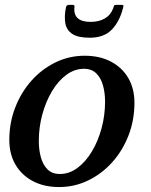

<svg xmlns="http://www.w3.org/2000/svg" viewBox="-20 -762 625 794"><path d="M351.5 -606Q410 -606 442.5 -639.8Q475 -673.5 489 -730Q491 -737.5 490.2 -739.8Q489.5 -742 481.5 -742H461.5Q452.5 -742 451.5 -738.2Q450.5 -734.5 448 -727.5Q437.5 -699.5 413.2 -685.5Q389 -671.5 354.5 -671.5Q318 -671.5 301 -687.2Q284 -703 288 -734Q289 -742 280.5 -742H266.5Q255 -742 253 -732.5Q245 -694 250.2 -665.5Q255.5 -637 279.2 -621.5Q303 -606 351.5 -606ZM18.5 -183Q18.5 -125 44 -81.2Q69.5 -37.5 115.8 -13Q162 11.5 224.5 11.5Q288.5 11.5 345 -16Q401.5 -43.5 444.5 -91.5Q487.5 -139.5 511.8 -202.8Q536 -266 536 -337Q536 -395 510.8 -438.8Q485.5 -482.5 439.2 -507Q393 -531.5 330 -531.5Q266 -531.5 209.5 -504Q153 -476.5 110.2 -428.5Q67.5 -380.5 43 -317.5Q18.5 -254.5 18.5 -183ZM140.5 -178.5Q140.5 -235.5 155 -288.8Q169.5 -342 195 -384.8Q220.5 -427.5 254.5 -452.5Q288.5 -477.5 327.5 -477.5Q359 -477.5 378.2 -458.5Q397.5 -439.5 406 -408.5Q414.5 -377.5 414.5 -341.5Q414.5 -285 400 -231.5Q385.5 -178 359.8 -135.2Q334 -92.5 300.2 -67.5Q266.5 -42.5 227.5 -42.5Q195.5 -42.5 176.5 -61.5Q157.5 -80.5 149 -111.5Q140.5 -142.5 140.5 -178.5Z"/></svg>

Font: Besley Medium
Style: Italic
Weight: 500
Italic angle: -13°
Designer: Owen Earl
Foundry: indestructible type*
Version: Version 2.001